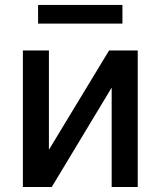

<svg xmlns="http://www.w3.org/2000/svg" viewBox="-20 -747 642 767"><path d="M175.4 -148.8 415.8 -545.5H530.2V0H426.1V-397L186.8 0H71.4V-545.5H175.4ZM469.1 -727.3V-652.7H132.1V-727.3Z"/></svg>

Font: Inter UI Medium
Style: Regular
Weight: 500
Designer: Rasmus Andersson
Foundry: rsms
Version: 3.2;8d6f07862